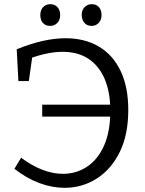

<svg xmlns="http://www.w3.org/2000/svg" viewBox="-20 -890 696 919"><path d="M49 -82 81 -135Q132 -97 182.5 -77.5Q233 -58 281 -58Q345 -58 396.5 -92Q448 -126 478 -193Q508 -260 508 -360Q508 -449 481 -512Q454 -575 403.5 -608.5Q353 -642 280 -642Q209 -642 119 -609L135 -622L118 -502H68L60 -654Q189 -707 294 -707Q385 -707 452.5 -667.5Q520 -628 557 -551Q594 -474 594 -364Q594 -245 553 -162Q512 -79 442.5 -35Q373 9 289 9Q230 9 169 -13.5Q108 -36 49 -82ZM182 -332V-389H540V-332ZM419 -766Q397 -766 384.5 -780Q372 -794 371 -818Q371 -842 385 -856Q399 -870 419 -870Q441 -870 453.5 -856Q466 -842 466 -818Q466 -794 452 -780Q438 -766 419 -766ZM220 -766Q198 -766 185.5 -780Q173 -794 173 -818Q173 -842 186.5 -856Q200 -870 220 -870Q242 -870 255 -856Q268 -842 268 -818Q268 -794 254 -780Q240 -766 220 -766Z"/></svg>

Font: Pack4
Style: Regular
Weight: 400
Version: Version 2.002